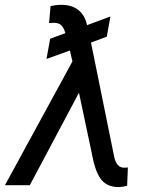

<svg xmlns="http://www.w3.org/2000/svg" viewBox="-56 -760 618 788"><path d="M194.3 -740.2Q282.7 -740.2 301.3 -656.7L397 -692.4L382.3 -609.4L317.4 -585.4L413.1 -114.3Q422.9 -73.2 450.7 -71.8H460L468.8 -72.8L465.8 2.4Q451.2 6.8 431.6 7.8Q392.6 7.8 368.7 -13.2Q344.7 -34.2 329.1 -91.3L268.1 -379.4L66.4 0H-35.6L241.2 -507.8L231 -552.7L134.8 -518.1L149.9 -601.1L212.4 -624Q204.6 -650.4 191.9 -659.2Q179.2 -668 157.7 -666L145.5 -665.5L151.4 -734.9Q174.8 -740.2 194.3 -740.2Z"/></svg>

Font: Roboto
Style: Italic
Weight: 400
Italic angle: -12°
Designer: Google
Version: Version 2.134; 2016; ttfautohint (v1.6)